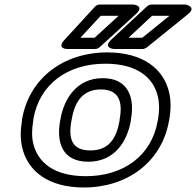

<svg xmlns="http://www.w3.org/2000/svg" viewBox="-20 -795 868 850"><path d="M446 -513C588 -513 660 -451 679 -367C686 -338 686 -305 680 -269L678 -259C651 -105 526 -15 360 -15C218 -15 146 -77 127 -161C120 -190 121 -223 127 -259L128 -269C155 -423 280 -513 446 -513ZM728 -259 730 -269C737 -311 737 -349 729 -385C705 -490 613 -563 455 -563C261 -563 110 -449 78 -269L77 -259C70 -217 70 -179 78 -143C102 -38 193 35 351 35C545 35 696 -79 728 -259ZM560 -269C576 -357 552 -449 435 -449C319 -449 263 -356 248 -269L246 -259C230 -169 252 -79 371 -79C488 -79 543 -170 559 -259ZM510 -269 509 -259C495 -181 461 -129 380 -129C298 -129 282 -181 296 -259L298 -269C311 -345 347 -399 426 -399C506 -399 524 -346 510 -269ZM653 -725H730L610 -628H549ZM651 -775C645 -775 637 -772 631 -767L473 -620C433 -583 484 -578 484 -578H612C617 -578 624 -581 630 -585L812 -732C853 -765 802 -775 802 -775ZM426 -725H505L399 -628H336ZM422 -775C415 -775 406 -772 400 -765L265 -618C229 -578 278 -578 278 -578H402C408 -578 415 -581 421 -586L582 -733C622 -770 571 -775 571 -775Z"/></svg>

Font: Asimov
Style: XWidOuIt
Weight: 500
Designer: Google
Version: Version 2.000980; 2014